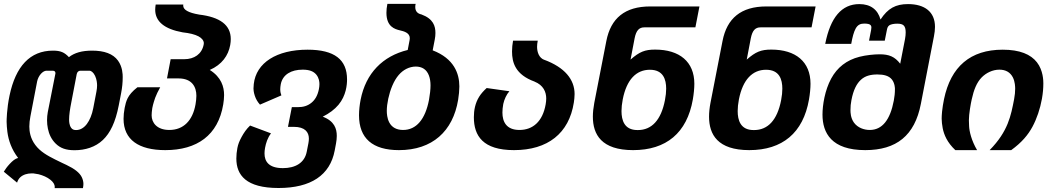

<svg xmlns="http://www.w3.org/2000/svg" viewBox="-27 -778 5466 995"><path d="M256.3 196.8H402.8C404.3 189.5 405.3 182.1 405.3 175.3C405.3 163.1 401.9 150.4 396.5 139.6C385.3 117.2 360.4 97.2 317.4 76.7C300.3 68.4 296.4 67.4 259.3 48.8C217.3 27.8 181.2 7.3 155.8 -26.9C129.9 -61.5 125 -97.2 125 -122.6C125 -138.7 127 -155.3 130.4 -173.8L165.5 -356.4C168.5 -370.6 175.8 -385.3 185.1 -395.5C192.9 -404.3 204.1 -411.6 213.4 -411.6H246.1C257.3 -411.6 260.7 -405.3 260.3 -397.5L220.7 -197.3C218.3 -184.1 216.8 -169.4 216.8 -154.8C216.8 -140.1 218.3 -125.5 221.2 -111.3C227.1 -82.5 239.3 -55.7 261.7 -33.7C286.1 -9.8 315.4 0.5 359.4 0.5C414.6 0.5 467.3 -15.6 506.3 -52.7C543.5 -87.9 571.3 -143.6 588.4 -231.9L600.6 -294.9C606.4 -324.7 608.9 -350.6 608.9 -378.9C608.9 -391.6 608.4 -431.2 584.5 -463.9C558.6 -499.5 513.2 -515.6 450.2 -515.6C397.5 -515.6 358.9 -504.4 330.1 -481.9C307.1 -506.3 287.6 -515.6 247.6 -515.6C128.4 -515.6 54.2 -434.1 22.5 -283.2C7.8 -213.9 7.3 -153.8 7.3 -147C7.3 -133.3 9.3 -109.9 11.2 -94.7C17.1 -49.8 33.2 -3.4 66.9 40.5C51.8 43.9 37.6 56.2 23.9 70.8C9.3 86.4 1 98.6 -7.3 111.8L61.5 168.5C64.9 157.2 70.3 147.9 78.1 140.6C93.3 126.5 115.7 120.6 135.7 120.6H146C152.3 121.1 161.1 122.6 172.9 125C195.8 130.9 217.3 140.1 234.4 153.8C249 165.5 256.8 178.2 256.8 190.4C256.8 192.9 256.8 194.8 256.3 196.8ZM367.2 -104C356 -104 347.7 -106.9 341.3 -116.2C331.5 -130.4 331.1 -149.9 331.1 -158.2C331.1 -182.6 335.4 -211.4 342.8 -249L370.6 -394C373 -405.3 380.4 -411.6 390.1 -411.6H437.5C444.8 -411.6 457.5 -402.8 465.8 -384.8C474.1 -366.7 476.1 -347.7 476.1 -335.4C476.1 -326.7 475.1 -314.9 472.7 -303.2L456.1 -216.8C449.7 -183.6 438 -155.3 423.3 -135.7C408.7 -116.2 389.6 -104 367.2 -104Z M829.6 0C993.7 0 1103.5 -76.7 1129.9 -237.3C1132.3 -252.4 1134.3 -269.5 1134.3 -285.2C1134.3 -328.1 1120.1 -377.9 1060.1 -415.5C1123 -442.9 1156.2 -490.2 1166 -544.4C1168 -555.7 1168.9 -565.9 1168.9 -575.7C1168.9 -647.9 1113.8 -689.9 1003.4 -702.6H1004.4C949.7 -711.9 922.4 -727.1 922.4 -749C922.4 -750.5 922.4 -752.4 922.9 -754.4H779.8C778.3 -745.1 777.3 -736.3 777.3 -727.5C777.3 -667 824.7 -627.4 919.4 -610.4C955.6 -606.4 982.9 -599.6 1001.5 -589.8C1019 -580.6 1029.3 -567.4 1029.3 -554.2C1029.3 -551.3 1028.8 -547.9 1028.3 -545.9C1018.6 -498 980 -471.2 927.7 -471.2H857.4L838.4 -371.6H898.4C968.8 -371.6 990.7 -326.7 990.7 -281.7C990.7 -268.6 988.8 -251.5 986.3 -237.3C971.7 -153.8 924.3 -104.5 850.6 -104.5C785.2 -104.5 758.8 -143.1 758.8 -180.2C758.8 -187.5 759.8 -204.1 762.2 -217.8C766.1 -239.3 775.4 -266.1 777.3 -271.5C783.2 -287.6 791.5 -304.2 803.2 -325.7H685.1C658.2 -304.7 643.6 -286.6 634.8 -269.5C626.5 -252.9 622.6 -237.3 619.1 -219.2C615.2 -198.7 613.3 -179.2 613.3 -162.1C613.3 -54.2 691.4 0 829.6 0Z M1416.5 196.3C1584 196.3 1683.6 129.9 1707.5 2L1714.4 -34.7C1716.8 -48.3 1718.3 -60.5 1718.3 -73.7C1718.3 -110.4 1706.5 -150.4 1645.5 -173.3C1679.7 -190.4 1707 -210.9 1727.1 -234.9C1767.1 -282.7 1771.5 -339.4 1771.5 -366.2C1771.5 -469.2 1706.5 -520.5 1566.9 -520.5C1407.2 -520.5 1300.3 -453.1 1288.1 -342.3C1287.1 -334 1286.6 -323.2 1286.6 -319.3C1286.6 -315.4 1287.1 -300.3 1293.5 -281.7C1299.3 -264.2 1307.6 -250 1320.3 -235.8L1431.2 -283.7C1427.2 -294.4 1426.3 -300.8 1425.8 -305.7C1425.3 -310.5 1425.3 -314 1425.3 -314.9C1425.3 -322.8 1426.3 -332 1428.2 -342.3C1438.5 -392.1 1482.4 -417 1541.5 -417C1576.7 -417 1598.1 -408.2 1612.3 -391.1C1626.5 -373.5 1628.4 -354 1628.4 -341.8C1628.4 -333.5 1627.4 -324.7 1625.5 -315.4C1618.7 -281.7 1605 -259.8 1585.9 -244.6C1566.9 -229.5 1544.9 -222.7 1516.1 -222.7H1485.4L1465.3 -120.6H1496.1C1553.2 -120.6 1573.7 -93.3 1573.7 -59.6C1573.7 -52.2 1572.8 -44.4 1571.3 -36.1L1562.5 8.8C1551.3 65.9 1503.9 93.3 1439 93.3C1365.7 93.3 1343.8 58.6 1343.8 17.1C1343.8 8.3 1344.7 -2 1346.7 -12.2C1351.1 -36.1 1359.4 -63.5 1377.4 -86.9L1269 -127.4C1250 -109.4 1236.8 -89.8 1225.1 -68.4C1212.9 -45.9 1207 -30.8 1203.1 -10.7C1199.7 6.8 1197.8 26.4 1197.8 43.5C1197.8 129.4 1248 196.3 1416.5 196.3Z M2040.5 0C2213.9 0 2320.3 -98.1 2347.2 -260.7C2351.1 -284.2 2353.5 -310.5 2353.5 -330.1C2353.5 -396.5 2326.2 -474.6 2215.3 -517.1L2226.1 -573.2C2228.5 -585 2229.5 -596.2 2229.5 -606.9C2229.5 -642.1 2219.2 -680.2 2157.2 -703.1C2135.7 -707.5 2125 -720.7 2125 -741.7C2125 -746.6 2125.5 -752 2127 -757.8H1980.5C1977.1 -740.7 1975.6 -725.6 1975.6 -711.9C1975.6 -639.2 2019 -627 2045.9 -620.6C2064.9 -616.2 2096.7 -608.4 2096.7 -580.1C2096.7 -576.7 2096.2 -573.7 2095.7 -570.3L2085.9 -519C1956.1 -487.3 1868.7 -398.4 1841.8 -261.2C1836.9 -236.3 1833.5 -207 1833.5 -180.7C1833.5 -61 1903.8 0 2040.5 0ZM2062 -104.5C2028.3 -104.5 2003.9 -117.7 1990.2 -143.6C1979 -165 1977.5 -189.9 1977.5 -203.6C1977.5 -240.2 1988.3 -292 2005.9 -333.5C2025.4 -379.9 2050.8 -406.7 2078.6 -420.9C2093.8 -428.7 2111.3 -433.1 2127.9 -433.1C2142.6 -433.1 2157.7 -429.7 2169.9 -421.4C2192.9 -405.8 2204.1 -374 2204.1 -335.4C2204.1 -315.4 2201.2 -288.1 2196.3 -261.2C2177.2 -159.7 2130.4 -104.5 2062 -104.5Z M2636.7 0C2811.5 0 2921.9 -86.9 2946.8 -246.6C2948.7 -259.3 2950.7 -275.9 2950.7 -290.5C2950.7 -366.7 2898.9 -429.2 2793 -468.3L2793.5 -467.8C2766.6 -478 2756.3 -507.3 2756.3 -535.6C2756.3 -544.4 2757.3 -555.7 2759.8 -567.4H2631.8C2628.4 -548.3 2626.5 -530.8 2626.5 -511.2C2626.5 -454.1 2643.6 -391.1 2743.7 -355H2743.2C2788.6 -336.9 2803.7 -301.8 2803.7 -267.6C2803.7 -258.8 2802.7 -248 2800.8 -237.3C2785.2 -147.9 2733.9 -104.5 2665 -104.5C2596.7 -104.5 2576.7 -147.5 2576.7 -194.8C2576.7 -207.5 2578.1 -223.1 2581.1 -239.3C2586.4 -263.2 2597.7 -288.1 2612.8 -305.2L2495.1 -321.8C2480 -308.1 2466.3 -293 2456.5 -277.3C2435.1 -243.2 2428.7 -205.6 2428.7 -170.4C2428.7 -74.2 2475.6 0 2636.7 0Z M3253.9 0C3425.3 0 3533.2 -88.9 3563.5 -262.7C3568.4 -291 3571.3 -321.3 3571.3 -343.8C3571.3 -458 3494.6 -521 3368.2 -521C3314.9 -521 3287.1 -509.8 3240.7 -469.2L3261.7 -579.1C3270 -621.6 3286.1 -636.2 3312 -636.2H3576.7L3597.7 -744.6H3342.3C3211.4 -744.6 3138.2 -683.6 3115.2 -565.4L3052.7 -244.6C3047.9 -218.8 3045.4 -195.3 3045.4 -173.3C3045.4 -81.1 3089.8 0 3253.9 0ZM3276.4 -104C3208 -104 3193.8 -155.3 3193.8 -202.6C3193.8 -220.2 3195.8 -240.2 3200.2 -262.7C3220.2 -365.7 3270.5 -416.5 3340.8 -416.5C3410.6 -416.5 3425.3 -365.7 3425.3 -318.4C3425.3 -301.3 3423.3 -281.2 3418.9 -258.8C3398.9 -155.3 3350.1 -104 3278.8 -104H3277.3Z M3856 0C4027.3 0 4135.3 -88.9 4165.5 -262.7C4170.4 -291 4173.3 -321.3 4173.3 -343.8C4173.3 -458 4096.7 -521 3970.2 -521C3917 -521 3889.2 -509.8 3842.8 -469.2L3863.8 -579.1C3872.1 -621.6 3888.2 -636.2 3914.1 -636.2H4178.7L4199.7 -744.6H3944.3C3813.5 -744.6 3740.2 -683.6 3717.3 -565.4L3654.8 -244.6C3649.9 -218.8 3647.5 -195.3 3647.5 -173.3C3647.5 -81.1 3691.9 0 3856 0ZM3878.4 -104C3810.1 -104 3795.9 -155.3 3795.9 -202.6C3795.9 -220.2 3797.9 -240.2 3802.2 -262.7C3822.3 -365.7 3872.6 -416.5 3942.9 -416.5C4012.7 -416.5 4027.3 -365.7 4027.3 -318.4C4027.3 -301.3 4025.4 -281.2 4021 -258.8C4001 -155.3 3952.1 -104 3880.9 -104H3879.4Z M4457 0C4618.2 0 4713.4 -75.2 4745.1 -239.3L4813 -589.8C4816.4 -607.4 4818.4 -623.5 4818.4 -638.7C4818.4 -717.3 4764.2 -756.8 4678.7 -756.8C4614.7 -756.8 4574.2 -734.9 4536.1 -676.8C4522 -728 4484.9 -756.8 4426.3 -756.8C4335 -756.8 4276.4 -688 4249.5 -550.8H4384.3C4390.6 -585.9 4397.5 -612.3 4407.2 -629.9C4418.5 -650.4 4433.1 -655.8 4452.1 -655.8C4458 -655.8 4467.8 -655.3 4473.1 -653.8C4485.4 -650.9 4488.8 -644 4488.8 -635.7C4488.8 -632.8 4488.3 -627.4 4487.3 -622.1L4476.6 -567.4H4558.1L4568.8 -621.1C4570.8 -631.8 4573.2 -641.1 4582 -647C4590.3 -652.3 4605.5 -655.3 4622.6 -655.3C4653.3 -655.3 4666.5 -646 4666.5 -609.9C4666.5 -600.1 4665.5 -588.9 4663.1 -575.7L4638.2 -447.8C4609.9 -484.4 4580.6 -496.6 4531.7 -496.6C4502.4 -496.6 4460.4 -492.2 4427.7 -483.9C4359.9 -466.8 4311.5 -428.2 4280.3 -370.6C4247.6 -310.5 4235.4 -232.9 4235.4 -184.1C4235.4 -88.9 4282.2 0 4457 0ZM4480.5 -104.5C4450.7 -104.5 4418 -115.7 4398.4 -142.6C4380.9 -167 4380.4 -195.8 4380.4 -207C4380.4 -226.1 4381.8 -240.7 4385.3 -258.8C4395.5 -313 4413.1 -345.2 4434.6 -364.7C4456.5 -384.8 4484.4 -392.1 4520 -392.1C4552.7 -392.1 4580.1 -385.7 4595.7 -365.2C4610.8 -345.7 4610.8 -318.8 4610.8 -317.9C4610.8 -295.4 4608.9 -277.8 4605 -256.8C4586.4 -157.7 4545.4 -104.5 4480.5 -104.5Z M4923.8 0H5036.6C5007.3 -49.3 4996.1 -98.1 4995.1 -125C4994.6 -136.2 4994.1 -147.9 4994.1 -155.3C4994.1 -187 5003.4 -239.3 5008.8 -263.2C5019.5 -312 5034.2 -350.1 5060.5 -377C5083.5 -400.4 5117.2 -417 5152.3 -417C5184.1 -417 5208.5 -403.8 5222.2 -376.5C5233.4 -354 5233.9 -327.6 5233.9 -318.4C5233.9 -302.7 5232.4 -284.7 5228.5 -264.2C5220.2 -221.2 5212.4 -179.7 5194.8 -136.7C5177.2 -93.8 5149.9 -49.3 5101.6 0H5213.4C5268.1 -39.6 5300.8 -79.1 5323.2 -120.6C5346.2 -163.1 5363.3 -214.4 5372.6 -266.1C5377.9 -296.9 5379.9 -320.8 5379.9 -346.2C5379.9 -358.9 5379.4 -413.1 5346.7 -455.1C5314.9 -496.1 5258.3 -520.5 5169.4 -520.5C5002 -520.5 4900.4 -433.1 4865.2 -264.2C4860.8 -242.7 4856.9 -218.8 4855 -199.2C4853.5 -184.1 4853 -169.9 4853 -163.1C4853 -149.9 4855 -130.4 4858.4 -113.3C4865.2 -79.6 4881.3 -40 4923.8 0Z"/></svg>

Font: Hack
Style: Bold Oblique
Weight: 700
Italic angle: -12°
Monospace: yes
Designer: Christopher Simpkins
Foundry: Christopher Simpkins
Version: Version 2.010